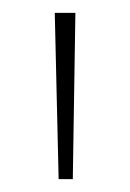

<svg xmlns="http://www.w3.org/2000/svg" viewBox="-20 -734 201 298"><path d="M97 -714H65L71 -456H93Z"/></svg>

Font: Noto Sans Myanmar UI ExtraCondensed Thin
Style: Regular
Weight: 100
Width: 2
Designer: Monotype Design Team
Foundry: Monotype Imaging Inc.
Version: Version 2.103